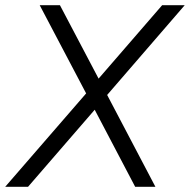

<svg xmlns="http://www.w3.org/2000/svg" viewBox="-48 -720 732 740"><path d="M284 -360 105 -700H183L332 -417L577 -700H664L365 -354L551 0H473L317 -297L60 0H-28Z"/></svg>

Font: Bai Jamjuree
Style: Italic
Weight: 400
Italic angle: -10°
Version: Version 1.000; ttfautohint (v1.6)